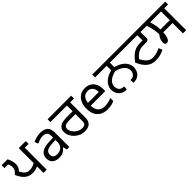

<svg xmlns="http://www.w3.org/2000/svg" viewBox="343 -2011 3410 3410"><g transform="rotate(-45 2048.0 -306.0)"><path d="M423 0V-180L429 -165Q395 -149 361 -140.5Q327 -132 284 -132Q196 -132 136 -186.5Q76 -241 38 -333Q68 -359 88 -389Q108 -419 108 -459Q108 -481 101.5 -506.5Q95 -532 84 -551H-7V-622H142Q164 -582 176 -539.5Q188 -497 188 -460Q188 -407 167.5 -371.5Q147 -336 114 -313L118 -357Q150 -282 188 -244Q226 -206 284 -206Q325 -206 359 -217.5Q393 -229 429 -251L423 -240V-622H600V-551H504V0Z M881 -545Q979 -545 1026 -502Q1073 -459 1073 -365V0H1009L992 -76H988Q965 -47 940.5 -27.5Q916 -8 884.5 1Q853 10 808 10Q760 10 721.5 -7Q683 -24 661 -59.5Q639 -95 639 -149Q639 -229 702 -272.5Q765 -316 896 -320L987 -323V-355Q987 -422 958 -448Q929 -474 876 -474Q834 -474 796 -461.5Q758 -449 725 -433L698 -499Q733 -518 781 -531.5Q829 -545 881 -545ZM907 -259Q807 -255 768.5 -227Q730 -199 730 -148Q730 -103 757.5 -82Q785 -61 828 -61Q896 -61 941 -98.5Q986 -136 986 -214V-262Z M1464 0Q1410 0 1361 -21.5Q1312 -43 1273.5 -79.5Q1235 -116 1213 -162.5Q1191 -209 1191 -258Q1191 -294 1203.5 -319.5Q1216 -345 1236 -363Q1263 -386 1304.5 -397Q1346 -408 1426 -408H1563V-551H1147V-622H1740V-551H1644V-172Q1644 -114 1624.5 -76Q1605 -38 1565.5 -19Q1526 0 1464 0ZM1471 -73Q1494 -73 1513 -78Q1532 -83 1544 -96Q1553 -107 1558 -124.5Q1563 -142 1563 -183V-337H1436Q1374 -337 1343 -331.5Q1312 -326 1295 -311Q1282 -300 1277 -285Q1272 -270 1272 -252Q1272 -220 1289 -188Q1306 -156 1334.5 -130Q1363 -104 1398.5 -88.5Q1434 -73 1471 -73Z M2005 -546Q2074 -546 2123.5 -516Q2173 -486 2199.5 -431.5Q2226 -377 2226 -304V-251H1859Q1861 -160 1905.5 -112.5Q1950 -65 2030 -65Q2081 -65 2120.5 -74.5Q2160 -84 2202 -102V-25Q2161 -7 2121 1.5Q2081 10 2026 10Q1950 10 1891.5 -21Q1833 -52 1800.5 -113.5Q1768 -175 1768 -264Q1768 -352 1797.5 -415Q1827 -478 1880.5 -512Q1934 -546 2005 -546ZM2004 -474Q1941 -474 1904.5 -433.5Q1868 -393 1861 -321H2134Q2134 -367 2120 -401Q2106 -435 2077.5 -454.5Q2049 -474 2004 -474Z M2517 0Q2458 0 2419 -19Q2380 -38 2357.5 -68Q2335 -98 2325.5 -131.5Q2316 -165 2316 -194Q2316 -245 2342 -292.5Q2368 -340 2422.5 -378Q2477 -416 2561 -438V-551H2270V-622H2932V-551H2641V-438Q2726 -416 2780 -378Q2834 -340 2860 -292.5Q2886 -245 2886 -194Q2886 -165 2877 -131.5Q2868 -98 2845.5 -68Q2823 -38 2784 -19Q2745 0 2686 0L2681 -73Q2748 -73 2777 -107Q2806 -141 2806 -195Q2806 -257 2754 -305Q2702 -353 2601 -378Q2500 -353 2448 -305Q2396 -257 2396 -195Q2396 -141 2425.5 -107Q2455 -73 2522 -73Z M3247 0Q3190 0 3146.5 -17.5Q3103 -35 3069 -66Q3035 -97 3008.5 -140Q2982 -183 2959 -234Q2991 -275 3020 -306.5Q3049 -338 3080 -361Q3108 -381 3136 -394Q3164 -407 3202 -413.5Q3240 -420 3295 -420H3330V-551H2918V-622H3508V-551H3410V-378L3381 -349H3344Q3286 -349 3251 -347Q3216 -345 3193 -337.5Q3170 -330 3146 -315Q3114 -296 3088.5 -269.5Q3063 -243 3032 -204L3039 -253Q3065 -200 3093 -159.5Q3121 -119 3158 -96Q3195 -73 3247 -73Q3284 -73 3312 -78Q3340 -83 3369 -93.5Q3398 -104 3435 -122L3463 -51Q3409 -25 3358 -12.5Q3307 0 3247 0Z M3926 0V-261H3692Q3690 -206 3679.5 -165.5Q3669 -125 3650.5 -103Q3632 -81 3605 -81Q3585 -81 3571.5 -93Q3558 -105 3558 -139Q3558 -154 3563 -178.5Q3568 -203 3581.5 -232Q3595 -261 3619 -288Q3617 -331 3610.5 -376.5Q3604 -422 3593 -466.5Q3582 -511 3567 -551H3493V-622H4103V-551H4007V0ZM3693 -332H3926V-551H3653Q3666 -511 3674.5 -472.5Q3683 -434 3688 -399Q3693 -364 3693 -332Z"/></g></svg>

Font: gurmukhi15
Style: Book
Weight: 400
Designer: Jelle Bosma - Monotype Design Team
Foundry: Monotype Imaging Inc.
Version: Version 2.003